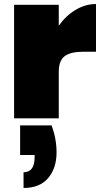

<svg xmlns="http://www.w3.org/2000/svg" viewBox="-20 -588 507 954"><path d="M457 -568V-331H394Q331 -331 301.5 -309Q272 -287 272 -231V0H50V-564H272V-460Q306 -509 355 -538.5Q404 -568 457 -568ZM236 35Q261 100 261 170Q261 247 219.5 296.5Q178 346 97 346V268Q152 268 152 193V182H80V35Z"/></svg>

Font: Poppins Black A&M
Style: Regular
Weight: 900
Designer: Ninad Kale (Devanagari), Jonny Pinhorn (Latin)
Foundry: Indian Type Foundry
Version: 4.004